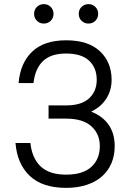

<svg xmlns="http://www.w3.org/2000/svg" viewBox="-20 -902 635 929"><path d="M300 7Q185 7 124 -51Q63 -109 55 -210H127Q135 -136 177 -96.5Q219 -57 300 -57Q381 -57 422 -94.5Q463 -132 463 -195Q463 -254 422 -291Q381 -328 300 -328H215V-392H300Q374 -392 411 -426Q448 -460 448 -516Q448 -574 411 -608.5Q374 -643 300 -643Q226 -643 188 -606.5Q150 -570 142 -500H70Q78 -597 135.5 -652Q193 -707 300 -707Q407 -707 463.5 -654Q520 -601 520 -516Q520 -465 494.5 -425Q469 -385 423 -363V-361Q478 -339 506.5 -297Q535 -255 535 -195Q535 -150 519.5 -113Q504 -76 474.5 -49.5Q445 -23 401 -8Q357 7 300 7ZM192 -788Q172 -788 158.5 -801.5Q145 -815 145 -835Q145 -855 158.5 -868.5Q172 -882 192 -882Q212 -882 225.5 -868.5Q239 -855 239 -835Q239 -815 225.5 -801.5Q212 -788 192 -788ZM408 -788Q388 -788 374.5 -801.5Q361 -815 361 -835Q361 -855 374.5 -868.5Q388 -882 408 -882Q428 -882 441.5 -868.5Q455 -855 455 -835Q455 -815 441.5 -801.5Q428 -788 408 -788Z"/></svg>

Font: PT Root UI
Style: Regular
Weight: 400
Designer: Vitaly Kuzmin
Foundry: ParaType Ltd.
Version: Version 2.001G